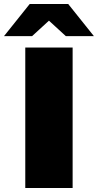

<svg xmlns="http://www.w3.org/2000/svg" viewBox="-69 -937 488 957"><path d="M57 0V-700H293V0ZM-49 -757 79 -917H271L399 -757H259L175 -834L91 -757Z"/></svg>

Font: Montserrat Black
Style: Regular
Weight: 900
Designer: Julieta Ulanovsky
Foundry: Julieta Ulanovsky
Version: Version 9.000; ttfautohint (v1.8.4.7-5d5b)